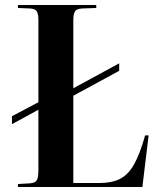

<svg xmlns="http://www.w3.org/2000/svg" viewBox="-20 -750 647 770"><path d="M562 -207H576L551 0H52V-12L103 -15Q122 -17 128 -28Q134 -39 134 -68V-310L28 -252V-284L134 -340V-670Q134 -694 127.5 -704.5Q121 -715 100 -716L52 -718V-730H366V-718L309 -716Q289 -715 281.5 -705.5Q274 -696 274 -668V-396L458 -496V-466L274 -366V-16H379Q428 -16 461 -32.5Q494 -49 517.5 -90.5Q541 -132 562 -207Z"/></svg>

Font: Literata 72pt SemiBold
Style: Regular
Weight: 600
Designer: Latin by Veronika Burian and Jose Scaglione. Greek by Irene Vlachou. Cyrillic by Vera Evstafieva.
Foundry: TypeTogether
Version: Version 3.002